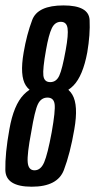

<svg xmlns="http://www.w3.org/2000/svg" viewBox="-32 -700 359 726"><path d="M88 6Q185.5 6 209.5 -57Q233.5 -120 249 -211Q265 -302 241.5 -342Q218 -382 157 -382Q96.5 -382 58 -342.5Q19.5 -303 3.5 -211Q-13 -120 -11.8 -57Q-10.5 6 88 6ZM98.5 -56Q75.5 -56 72.8 -86.2Q70 -116.5 86 -200Q99.5 -282 111.5 -306.5Q123.5 -331 147.5 -331Q171 -331 174.5 -306.5Q178 -282 163.5 -200Q148 -116.5 135 -86.2Q122 -56 98.5 -56ZM150 -340Q210.5 -340 246 -376.8Q281.5 -413.5 298 -502Q309.5 -569.5 306.8 -624.5Q304 -679.5 208 -679.5Q110.5 -679.5 89.8 -624.5Q69 -569.5 57.5 -502Q42 -413 65.8 -376.5Q89.5 -340 150 -340ZM158 -389.5Q135 -389.5 132 -414Q129 -438.5 142 -511Q152 -568.5 163.8 -593Q175.5 -617.5 198 -617.5Q220 -617.5 223.5 -593Q227 -568.5 216.5 -511Q203.5 -438.5 192.2 -414Q181 -389.5 158 -389.5Z"/></svg>

Font: Anybody ExtraCondensed
Style: Italic
Weight: 400
Width: 2
Italic angle: -10°
Version: Version 1.113;gftools[0.9.25]